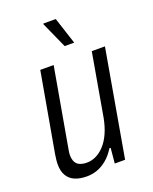

<svg xmlns="http://www.w3.org/2000/svg" viewBox="-138 -800 709 890"><g transform="rotate(-20 216.0 -355.5)"><path d="M135 12Q102 12 77.5 2Q53 -8 39.5 -30Q26 -52 26 -86Q26 -98 27.5 -110.5Q29 -123 31 -136L100 -526H166L99 -146Q97 -136 95.5 -126Q94 -116 94 -107Q94 -87 101 -73.5Q108 -60 122.5 -54Q137 -48 158 -48Q180 -48 202 -58.5Q224 -69 243.5 -90Q263 -111 277.5 -143Q292 -175 300 -217L354 -526H419L327 0H276L283 -75H277Q257 -43 233.5 -24Q210 -5 185.5 3.5Q161 12 135 12ZM244 -591 186 -720 187 -723H248L291 -591Z"/></g></svg>

Font: Archivo Condensed Light
Style: Italic
Weight: 300
Width: 3
Italic angle: -10°
Designer: Hector Gatti
Foundry: Omnibus-Type
Version: Version 2.001